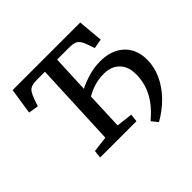

<svg xmlns="http://www.w3.org/2000/svg" viewBox="-189 -910 1227 1227"><g transform="rotate(-45 424.5 -297.0)"><path d="M171 -53 278 -66 303 -637H232Q202 -637 183.5 -631Q165 -625 153.5 -608Q142 -591 130 -558L115 -513L47 -524L74 -700H685L700 -530L635 -519L622 -558Q611 -591 599 -608Q587 -625 569 -631Q551 -637 522 -637H413L402 -384Q448 -407 498.5 -421Q549 -435 599 -435Q701 -435 760.5 -379.5Q820 -324 820 -230Q820 -165 792 -103Q764 -41 712.5 12.5Q661 66 591 106L557 64Q633 0 668.5 -68Q704 -136 704 -214Q704 -284 665 -323Q626 -362 561 -362Q513 -362 472.5 -349.5Q432 -337 399 -317L389 -66L499 -53L493 0H165Z"/></g></svg>

Font: Literata 7pt Medium
Style: Italic
Weight: 500
Italic angle: -2°
Designer: Latin by Veronika Burian and Jose Scaglione. Greek by Irene Vlachou. Cyrillic by Vera Evstafieva
Foundry: TypeTogether
Version: Version 3.002